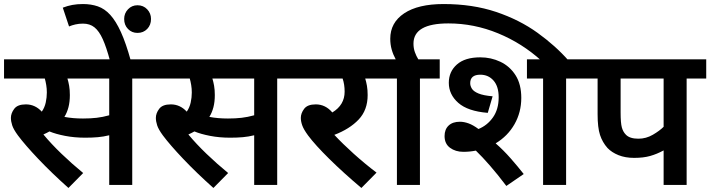

<svg xmlns="http://www.w3.org/2000/svg" viewBox="-20 -916 3518 951"><path d="M635 -527V0H521V-246Q493 -239 464.5 -236.5Q436 -234 402 -234Q349 -234 302.5 -243Q256 -252 225 -265Q211 -257 195 -250Q234 -203 285 -154Q336 -105 392 -59L319 15Q236 -59 170 -128.5Q104 -198 69 -245Q47 -275 40.5 -295Q34 -315 34 -332Q34 -355 50.5 -377Q67 -399 108 -399Q154 -399 187 -363Q201 -383 206.5 -408Q212 -433 212 -458Q212 -477 209 -495Q206 -513 202 -527H0V-622H733V-527ZM391 -329Q428 -329 458.5 -332.5Q489 -336 521 -345V-527H314Q319 -511 322.5 -491Q326 -471 326 -445Q326 -411 319 -384.5Q312 -358 299 -337Q320 -333 343 -331Q366 -329 391 -329Z M525 -615Q507 -682 489 -722Q471 -762 448 -780.5Q425 -799 391 -799Q371 -799 353.5 -795Q336 -791 322 -785L291 -878Q314 -887 338 -891.5Q362 -896 391 -896Q431 -896 464.5 -884.5Q498 -873 526 -842.5Q554 -812 579 -757Q604 -702 628 -615ZM595 -822Q595 -850 614 -870Q633 -890 661 -890Q690 -890 709 -870Q728 -850 728 -822Q728 -792 709 -772.5Q690 -753 661 -753Q633 -753 614 -772.5Q595 -792 595 -822Z M1353 -527V0H1239V-246Q1211 -239 1182.5 -236.5Q1154 -234 1120 -234Q1067 -234 1020.5 -243Q974 -252 943 -265Q929 -257 913 -250Q952 -203 1003 -154Q1054 -105 1110 -59L1037 15Q954 -59 888 -128.5Q822 -198 787 -245Q765 -275 758.5 -295Q752 -315 752 -332Q752 -355 768.5 -377Q785 -399 826 -399Q872 -399 905 -363Q919 -383 924.5 -408Q930 -433 930 -458Q930 -477 927 -495Q924 -513 920 -527H718V-622H1451V-527ZM1109 -329Q1146 -329 1176.5 -332.5Q1207 -336 1239 -345V-527H1032Q1037 -511 1040.5 -491Q1044 -471 1044 -445Q1044 -411 1037 -384.5Q1030 -358 1017 -337Q1038 -333 1061 -331Q1084 -329 1109 -329Z M1845 -61 1770 15Q1682 -59 1611.5 -128.5Q1541 -198 1506 -245Q1484 -275 1477 -295Q1470 -315 1470 -332Q1470 -355 1486.5 -377Q1503 -399 1544 -399Q1592 -399 1626 -359Q1687 -396 1687 -462Q1687 -498 1677 -527H1436V-622H1878V-527H1789Q1794 -511 1797.5 -491Q1801 -471 1801 -445Q1801 -371 1756.5 -324Q1712 -277 1636 -248Q1677 -204 1732 -154.5Q1787 -105 1845 -61Z M1946 -527H1863V-622H1940Q1927 -646 1920 -671Q1913 -696 1913 -724Q1913 -804 1982 -850Q2051 -896 2177 -896Q2321 -896 2437 -857Q2553 -818 2642.5 -753.5Q2732 -689 2797 -615H2662Q2566 -702 2447 -751Q2328 -800 2201 -800Q2028 -800 2028 -700Q2028 -677 2035 -657.5Q2042 -638 2052 -622H2158V-527H2060V0H1946Z M2275 -164Q2236 -164 2209 -184Q2182 -204 2182 -242Q2182 -275 2202 -294Q2222 -313 2258 -313Q2278 -313 2300.5 -305Q2323 -297 2350 -277Q2394 -295 2422 -335Q2450 -375 2450 -434Q2450 -488 2424.5 -517Q2399 -546 2359 -546Q2309 -546 2309 -504Q2309 -490 2317.5 -476.5Q2326 -463 2350 -453Q2374 -443 2420 -439L2396 -357Q2297 -365 2250 -406.5Q2203 -448 2203 -506Q2203 -561 2243 -596.5Q2283 -632 2359 -632Q2412 -632 2458.5 -610Q2505 -588 2533.5 -543.5Q2562 -499 2562 -431Q2562 -360 2528.5 -301Q2495 -242 2435 -206Q2474 -172 2509.5 -131.5Q2545 -91 2574 -54L2488 5Q2444 -53 2406.5 -96Q2369 -139 2337 -170Q2307 -164 2275 -164ZM2784 -527V0H2670V-527H2590V-622H2882V-527Z M3381 -527V0H3267V-171Q3234 -153 3200.5 -143.5Q3167 -134 3121 -134Q3077 -134 3043.5 -147.5Q3010 -161 2989 -183Q2964 -211 2952 -247.5Q2940 -284 2940 -350V-527H2868V-622H3478V-527ZM3267 -527H3054V-359Q3054 -307 3060 -285Q3066 -263 3080 -249Q3099 -229 3142 -229Q3180 -229 3213.5 -248.5Q3247 -268 3267 -288Z"/></svg>

Font: Noto Sans SemiBold
Style: Regular
Weight: 600
Designer: Monotype Design Team
Foundry: Monotype Imaging Inc.
Version: Version 2.007